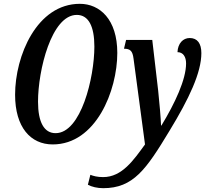

<svg xmlns="http://www.w3.org/2000/svg" viewBox="-20 -745 1074 1005"><path d="M256 11C482 11 594 -270 594 -468C594 -644 502 -725 398 -725C173 -725 59 -453 59 -249C59 -79 140 11 256 11ZM271 -48C211 -48 179 -105 179 -213C179 -376 249 -667 382 -667C443 -667 474 -608 474 -501C474 -339 404 -48 271 -48ZM520 240C678 240 745 142 867 -60C970 -229 1034 -365 1034 -467C1034 -518 1013 -546 973 -546C938 -546 911 -518 909 -472C939 -472 954 -447 954 -413C954 -329 896 -205 825 -88H823C822 -121 814 -217 808 -270L777 -536H640L629 -490C662 -490 674 -478 679 -438L739 11C680 92 619 182 520 182C489 182 468 176 453 170L440 222C460 233 490 240 520 240Z"/></svg>

Font: Noto Serif Condensed Semi
Style: Italic
Weight: 600
Width: 3
Italic angle: -12°
Designer: Monotype Design Team
Foundry: Monotype Imaging Inc.
Version: Version 1.901